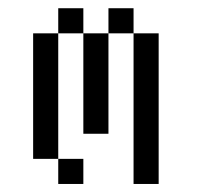

<svg xmlns="http://www.w3.org/2000/svg" viewBox="-20 -458 540 478"><path d="M187.5 -375H125V-437.5H187.5ZM62.5 -375H125V-62.5H62.5ZM125 -62.5H187.5V0H125ZM187.5 -375H250V-125H187.5ZM250 -437.5H312.5V-375H250ZM312.5 -375H375V0H312.5Z"/></svg>

Font: 寒蝉点阵体 16px
Style: Regular
Weight: 400
Designer: Designed by Warren2060
Foundry: ChillType
Version: Version 1.000